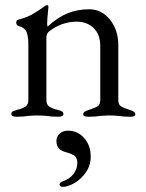

<svg xmlns="http://www.w3.org/2000/svg" viewBox="-20 -450 568 745"><path d="M24 0ZM24 -8Q24 -15 29 -17.5Q34 -20 47 -24Q68 -29 79 -36.5Q90 -44 90 -62V-277Q90 -309 83 -326Q76 -343 53 -349Q43 -352 43 -362Q43 -373 52 -374Q83 -382 104.5 -394Q126 -406 152 -425Q159 -430 163 -430Q168 -430 168 -423L166 -402Q165 -394 164 -382.5Q163 -371 163 -359Q163 -349 165 -347Q201 -381 240 -397.5Q279 -414 326 -414Q374 -414 406.5 -374Q439 -334 439 -275V-62Q439 -44 449.5 -37.5Q460 -31 482 -24Q494 -20 499.5 -16.5Q505 -13 505 -6Q505 3 485 3Q458 3 442 0Q422 -2 405 -2Q389 -2 367 0Q351 3 323 3Q303 3 303 -6Q303 -13 308.5 -16.5Q314 -20 326 -24Q348 -31 358.5 -37.5Q369 -44 369 -62V-272Q369 -315 344.5 -340Q320 -365 279 -366Q217 -366 168 -326Q160 -318 160 -303V-62Q160 -44 171 -36.5Q182 -29 203 -24Q215 -21 220.5 -17.5Q226 -14 226 -8Q226 3 206 3Q180 3 163 0Q141 -2 125 -2Q109 -2 87 0Q71 3 44 3Q24 3 24 -8ZM211 266Q211 258 225 253Q251 244 265.5 224.5Q280 205 280 183Q280 163 270 155Q260 147 237 141Q218 136 208.5 126Q199 116 199 97Q199 80 211.5 68.5Q224 57 244 57Q281 57 306.5 85.5Q332 114 332 158Q332 192 313 219Q294 246 268.5 260.5Q243 275 224 275Q218 275 214.5 272.5Q211 270 211 266Z"/></svg>

Font: EB Garamond
Style: Regular
Weight: 400
Designer: Georg Duffner and Octavio Pardo
Foundry: Georg Duffner
Version: Version 1.000; ttfautohint (v1.6)